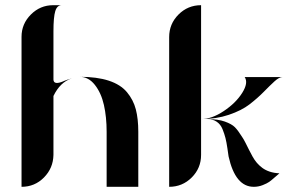

<svg xmlns="http://www.w3.org/2000/svg" viewBox="-20 -720 1123 740"><path d="M225 -407H224Q239 -413 257 -418Q212 -404 186 -350V-123Q185 -72 149.5 -36Q114 0 63 0V-578Q63 -628 99 -664Q135 -700 185 -700H218Q200 -700 193 -677Q186 -654 186 -599V-413Q187 -391 225 -407ZM287 -424Q354 -424 399.5 -409Q445 -394 469.5 -364.5Q494 -335 503.5 -298.5Q513 -262 513 -212V0H391V-212Q391 -269 380.5 -315.5Q370 -362 345.5 -393Q321 -424 287 -424Z M632 -577Q632 -628 668 -664Q704 -700 755 -700V-123Q755 -72 719 -36Q683 0 632 0ZM912 -194Q919 -184 926.5 -169Q934 -154 940 -142Q946 -130 953.5 -116.5Q961 -103 970 -92.5Q979 -82 991 -73Q1003 -64 1019.5 -58.5Q1036 -53 1057 -52Q1053 -49 1039.5 -37Q1026 -25 1017.5 -19Q1009 -13 992.5 -6.5Q976 0 958 0Q887 0 861 -117Q860 -124 856.5 -148Q853 -172 849 -188Q845 -204 837.5 -222.5Q830 -241 815 -251Q800 -261 779 -261Q820 -261 846.5 -251.5Q873 -242 885 -230Q897 -218 912 -194ZM1069 -423Q1056 -423 1038 -406.5Q1020 -390 996.5 -366Q973 -342 942 -318Q911 -294 862 -277.5Q813 -261 755 -261Q796 -261 842.5 -292Q889 -323 913.5 -362Q938 -401 923 -423Z"/></svg>

Font: Oscilla
Style: Regular
Weight: 400
Designer: Ryan Lin
Version: Version 1.0